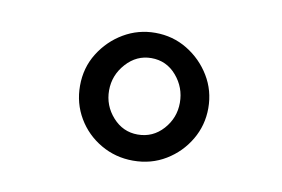

<svg xmlns="http://www.w3.org/2000/svg" viewBox="-43 -704 585 398"><g transform="rotate(10 250.0 -504.5)"><path d="M256 -370Q219 -370 188 -388Q157 -406 139 -436.5Q121 -467 121 -504Q121 -542 140 -572.5Q159 -603 189.5 -621Q220 -639 256 -639Q293 -639 323.5 -620.5Q354 -602 372.5 -571.5Q391 -541 391 -504Q391 -468 373 -437.5Q355 -407 324.5 -388.5Q294 -370 256 -370ZM256 -425Q288 -425 309.5 -449Q331 -473 331 -505Q331 -537 310 -561.5Q289 -586 257 -586Q226 -586 204 -561.5Q182 -537 182 -505Q182 -473 203.5 -449Q225 -425 256 -425Z"/></g></svg>

Font: Ligconsolata
Style: Regular
Weight: 400
Monospace: yes
Designer: Raph Levien, Cyreal, Brenton Simpson
Foundry: Raph Levien, Cyreal, Google
Version: Version 3.001; ttfautohint (v1.8.2.53-6de2)